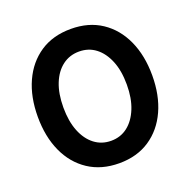

<svg xmlns="http://www.w3.org/2000/svg" viewBox="-128 -837 963 973"><g transform="rotate(-20 353.5 -350.0)"><path d="M354 12Q258 12 188.5 -34Q119 -80 82 -161.5Q45 -243 45 -350Q45 -457 82 -538.5Q119 -620 188 -666Q257 -712 354 -712Q450 -712 519 -666Q588 -620 625 -538.5Q662 -457 662 -350Q662 -243 625 -161.5Q588 -80 519 -34Q450 12 354 12ZM354 -109Q405 -109 443 -138.5Q481 -168 503 -222Q525 -276 525 -350Q525 -425 503 -478.5Q481 -532 443 -561Q405 -590 354 -590Q303 -590 264.5 -561Q226 -532 204.5 -478.5Q183 -425 183 -350Q183 -276 204.5 -222Q226 -168 264.5 -138.5Q303 -109 354 -109Z"/></g></svg>

Font: DM Sans 18pt
Style: Bold
Weight: 700
Designer: Colophon Foundry, Jonny Pinhorn
Foundry: Colophon Foundry
Version: Version 4.004;gftools[0.9.30]